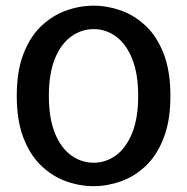

<svg xmlns="http://www.w3.org/2000/svg" viewBox="-20 -645 659 676"><path d="M310 10.5Q260.5 10.5 212.5 -6.8Q164.5 -24 125.2 -61.5Q86 -99 62.5 -159.8Q39 -220.5 39 -307.5Q39 -394.5 62.5 -455.2Q86 -516 125.2 -553.2Q164.5 -590.5 212.5 -607.8Q260.5 -625 310 -625Q358.5 -625 406.5 -607.8Q454.5 -590.5 493.8 -553.2Q533 -516 556.5 -455.2Q580 -394.5 580 -307.5Q580 -220.5 556.5 -159.8Q533 -99 493.8 -61.5Q454.5 -24 406.5 -6.8Q358.5 10.5 310 10.5ZM310 -72Q352.5 -72 388 -97.8Q423.5 -123.5 445 -175.8Q466.5 -228 466.5 -307.5Q466.5 -386.5 445 -438.8Q423.5 -491 388 -516.8Q352.5 -542.5 310 -542.5Q267 -542.5 231 -516.8Q195 -491 173.5 -438.8Q152 -386.5 152 -307.5Q152 -228 173.5 -175.8Q195 -123.5 231 -97.8Q267 -72 310 -72Z"/></svg>

Font: Sono Monospace Medium
Style: Regular
Weight: 500
Designer: Tyler Finck
Foundry: Tyler Finck
Version: Version 2.112